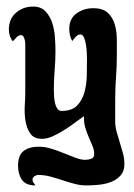

<svg xmlns="http://www.w3.org/2000/svg" viewBox="-20 -411 408 585"><path d="M81 -391Q105 -391 119 -376Q133 -361 139.5 -340Q146 -319 147.5 -295.5Q149 -272 149 -255Q149 -226 146.5 -197Q144 -168 144 -139Q144 -133 144.5 -122Q145 -111 147 -100Q149 -89 154 -81Q159 -73 168 -73Q199 -73 215 -89.5Q231 -106 237.5 -130.5Q244 -155 244.5 -182.5Q245 -210 245 -232Q245 -237 244.5 -249Q244 -261 242 -274Q240 -287 236 -296.5Q232 -306 225 -306Q217 -306 210.5 -298.5Q204 -291 200 -286Q191 -302 191 -323Q191 -354 213 -370Q235 -386 264 -386Q294 -386 309 -371.5Q324 -357 330 -335.5Q336 -314 336 -289Q336 -264 336 -243Q336 -209 333.5 -176Q331 -143 331 -110V-42Q331 -25 335.5 -9Q340 7 345 23Q350 39 354.5 55.5Q359 72 359 89Q359 111 347 124Q335 137 318 143.5Q301 150 280.5 152Q260 154 244 154Q225 154 206.5 149Q188 144 170 138Q152 132 133.5 127Q115 122 96 122Q91 122 85 126Q79 130 79 136Q79 141 82 145.5Q85 150 88 154Q59 154 47 137Q35 120 35 94Q35 62 52 49Q69 36 98 36Q118 36 138 42.5Q158 49 176.5 56.5Q195 64 211 70Q227 76 239 76Q248 76 257.5 73Q267 70 267 58Q267 46 261.5 33Q256 20 250 6Q244 -8 239.5 -23.5Q235 -39 236 -57Q224 -49 208 -37Q192 -25 174.5 -14Q157 -3 140 4.5Q123 12 108 12Q83 12 72 -4.5Q61 -21 57.5 -43.5Q54 -66 55.5 -90Q57 -114 57 -130V-268Q57 -271 57 -277Q57 -283 55.5 -289Q54 -295 51.5 -299.5Q49 -304 44 -304Q37 -304 30 -297Q23 -290 19 -285Q7 -300 7 -321Q7 -353 28.5 -372Q50 -391 81 -391Z"/></svg>

Font: Gloria
Style: Regular
Weight: 400
Designer: Peter Wiegel
Foundry: Peter Wiegel
Version: Version 1.000